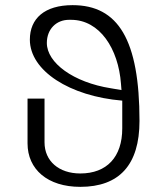

<svg xmlns="http://www.w3.org/2000/svg" viewBox="-20 -715 649 746"><path d="M256 -638C368 -638 440 -525 450 -390L452 -365L411 -372C265 -395 162 -471 162 -548C162 -602 199 -638 248 -638ZM262 -695C153 -695 96 -643 96 -561C96 -440 251 -341 455 -324V-216C455 -105 395 -41 292 -41C209 -41 153 -89 153 -162V-332H87V-158C87 -57 165 11 292 11C443 11 522 -74 522 -245C522 -561 439 -695 262 -695Z"/></svg>

Font: Perun Light
Style: Regular
Weight: 300
Foundry: Copyright (c) Stefan Peev, Context Ltd, 2016
Version: Version 1.089